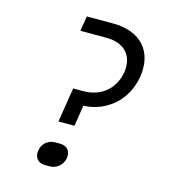

<svg xmlns="http://www.w3.org/2000/svg" viewBox="-109 -820 819 914"><g transform="rotate(15 300.0 -362.5)"><path d="M205 -212H284L300 -315C417 -320 507 -402 526 -519C546 -647 472 -730 335 -730H206L194 -656H323C412 -656 460 -602 447 -519C433 -436 370 -382 282 -382H232ZM197 5H220C255 5 283 -20 289 -54C294 -88 276 -112 239 -112H216C181 -112 153 -88 148 -54C142 -19 162 5 197 5Z"/></g></svg>

Font: JetBrains Mono Light
Style: Italic
Weight: 336
Italic angle: -9°
Monospace: yes
Designer: Philipp Nurullin, Konstantin Bulenkov
Foundry: JetBrains
Version: Version 2.305